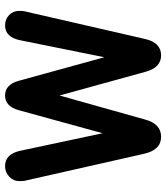

<svg xmlns="http://www.w3.org/2000/svg" viewBox="31 -677 656 758"><g transform="rotate(-90 359.0 -298.0)"><path d="M212 -221 143 -545Q130 -606 82 -606Q58 -606 40.5 -589.5Q23 -573 23 -550Q23 -543 23.5 -535.5Q24 -528 26 -521L131 -57Q146 10 198 10Q249 10 266 -53L361 -391L455 -50Q472 10 519 10Q570 10 584 -53L692 -523Q694 -530 694.5 -537Q695 -544 695 -551Q695 -574 678.5 -590Q662 -606 638 -606Q591 -606 579 -546L512 -214L419 -552Q404 -606 361 -606Q318 -606 303 -552Z"/></g></svg>

Font: Beiruti
Style: Bold
Weight: 700
Designer: Arlette Boutros
Foundry: Boutros
Version: Version 1.41